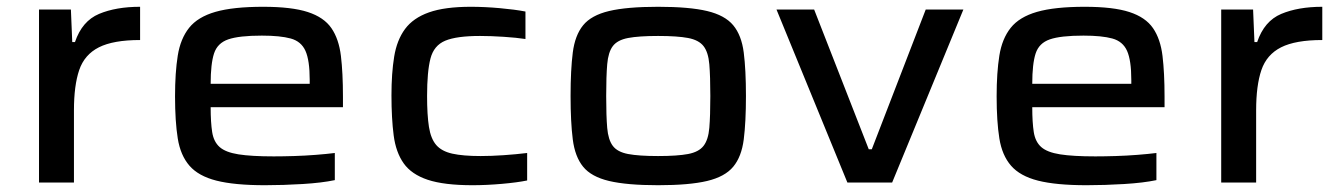

<svg xmlns="http://www.w3.org/2000/svg" viewBox="-20 -538 3950 566"><path d="M95 0V-510H189L193 -414H201Q222 -476 272 -497Q322 -518 393 -518V-420Q314 -420 271.5 -398.5Q229 -377 213.5 -331.5Q198 -286 198 -213V0Z M761 8Q671 8 618 -5.5Q565 -19 538.5 -49.5Q512 -80 504 -130Q496 -180 496 -254Q496 -324 504 -374Q512 -424 537.5 -456Q563 -488 615 -503Q667 -518 756 -518Q840 -518 887.5 -502.5Q935 -487 957 -455Q979 -423 985 -373Q991 -323 991 -253V-222H601Q601 -177 605.5 -148.5Q610 -120 627.5 -104.5Q645 -89 683 -83Q721 -77 787 -77Q814 -77 846.5 -78Q879 -79 911 -81.5Q943 -84 967 -87V-7Q929 1 872 4.5Q815 8 761 8ZM601 -291H893V-302Q893 -360 880.5 -388Q868 -416 837 -424.5Q806 -433 752 -433Q685 -433 653 -422Q621 -411 611 -380.5Q601 -350 601 -291Z M1373 8Q1289 8 1241 -8Q1193 -24 1170 -56.5Q1147 -89 1140.5 -139Q1134 -189 1134 -257Q1134 -322 1142 -371Q1150 -420 1174 -452.5Q1198 -485 1244.5 -501.5Q1291 -518 1368 -518Q1408 -518 1453 -514Q1498 -510 1529 -504V-423Q1503 -427 1465 -429.5Q1427 -432 1395 -432Q1326 -432 1292.5 -418Q1259 -404 1249 -365.5Q1239 -327 1239 -255Q1239 -199 1244.5 -164Q1250 -129 1266 -110.5Q1282 -92 1313.5 -85Q1345 -78 1397 -78Q1428 -78 1464.5 -80.5Q1501 -83 1534 -87V-6Q1505 0 1459.5 4Q1414 8 1373 8Z M1920 8Q1828 8 1775.5 -4.5Q1723 -17 1699 -46.5Q1675 -76 1668.5 -127Q1662 -178 1662 -255Q1662 -332 1668.5 -383Q1675 -434 1699 -463.5Q1723 -493 1775.5 -505.5Q1828 -518 1920 -518Q2012 -518 2064.5 -505.5Q2117 -493 2141.5 -463.5Q2166 -434 2172.5 -383Q2179 -332 2179 -255Q2179 -178 2172.5 -127Q2166 -76 2141.5 -46.5Q2117 -17 2064.5 -4.5Q2012 8 1920 8ZM1920 -78Q1977 -78 2008.5 -84Q2040 -90 2054 -108Q2068 -126 2071 -161Q2074 -196 2074 -255Q2074 -313 2071 -348.5Q2068 -384 2054 -402Q2040 -420 2008.5 -426Q1977 -432 1920 -432Q1863 -432 1831.5 -426Q1800 -420 1786.5 -402Q1773 -384 1770 -348.5Q1767 -313 1767 -255Q1767 -196 1770 -161Q1773 -126 1786.5 -108Q1800 -90 1831.5 -84Q1863 -78 1920 -78Z M2478 0 2269 -510H2380L2541 -98H2550L2709 -510H2820L2610 0Z M3183 8Q3093 8 3040 -5.5Q2987 -19 2960.5 -49.5Q2934 -80 2926 -130Q2918 -180 2918 -254Q2918 -324 2926 -374Q2934 -424 2959.5 -456Q2985 -488 3037 -503Q3089 -518 3178 -518Q3262 -518 3309.5 -502.5Q3357 -487 3379 -455Q3401 -423 3407 -373Q3413 -323 3413 -253V-222H3023Q3023 -177 3027.5 -148.5Q3032 -120 3049.5 -104.5Q3067 -89 3105 -83Q3143 -77 3209 -77Q3236 -77 3268.5 -78Q3301 -79 3333 -81.5Q3365 -84 3389 -87V-7Q3351 1 3294 4.5Q3237 8 3183 8ZM3023 -291H3315V-302Q3315 -360 3302.5 -388Q3290 -416 3259 -424.5Q3228 -433 3174 -433Q3107 -433 3075 -422Q3043 -411 3033 -380.5Q3023 -350 3023 -291Z M3580 0V-510H3674L3678 -414H3686Q3707 -476 3757 -497Q3807 -518 3878 -518V-420Q3799 -420 3756.5 -398.5Q3714 -377 3698.5 -331.5Q3683 -286 3683 -213V0Z"/></svg>

Font: Saira Expanded Medium
Style: Regular
Weight: 500
Width: 7
Designer: Hector Gatti with collaboration of the Omnibus-Type team
Foundry: Omnibus-Type
Version: Version 1.100; ttfautohint (v1.8.3)